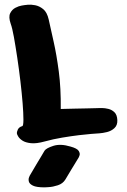

<svg xmlns="http://www.w3.org/2000/svg" viewBox="-20 -610 548 828"><path d="M242 -140Q243 -140 260 -140.5Q277 -141 302 -141.5Q327 -142 351.5 -142.5Q376 -143 393 -143.5Q410 -144 410 -144Q410 -144 421 -144Q432 -144 447 -140.5Q462 -137 473.5 -126Q485 -115 486 -92Q487 -70 473.5 -57.5Q460 -45 441.5 -40.5Q423 -36 408.5 -35Q394 -34 394 -34Q394 -34 373.5 -32.5Q353 -31 320 -27Q287 -23 248 -16.5Q209 -10 173 0Q137 10 113.5 7.5Q90 5 77 -3.5Q64 -12 58.5 -21.5Q53 -31 53 -34Q52 -41 57 -51.5Q62 -62 76 -66Q81 -67 81 -94.5Q81 -122 77.5 -165.5Q74 -209 68 -260Q62 -311 54.5 -361Q47 -411 40 -450Q33 -489 26 -508Q16 -537 24 -553Q32 -569 46.5 -576.5Q61 -584 73.5 -586Q86 -588 86 -588Q86 -588 99.5 -589.5Q113 -591 131.5 -587.5Q150 -584 166.5 -570.5Q183 -557 190 -526Q199 -485 211.5 -429.5Q224 -374 233.5 -302Q243 -230 242 -140ZM172 198Q137 198 122 190.5Q107 183 104.5 173Q102 163 105 155.5Q108 148 108 148Q108 148 116.5 133.5Q125 119 136.5 99.5Q148 80 158.5 63Q169 46 172 40Q179 29 210 19Q241 9 284 22Q313 30 319.5 41Q326 52 323 60Q320 68 320 68Q320 68 310 84.5Q300 101 286.5 123Q273 145 262 164Q251 182 229.5 189Q208 196 190 197Q172 198 172 198Z"/></svg>

Font: Nerko One
Style: Regular
Weight: 400
Designer: Nermin Kahrimanovic
Foundry: Nermin Kahrimanovic
Version: Version 1.101